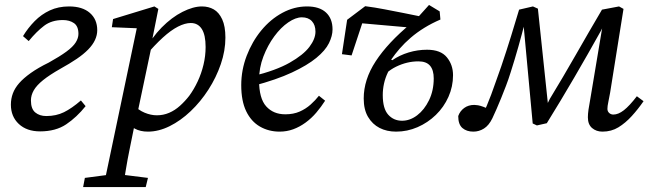

<svg xmlns="http://www.w3.org/2000/svg" viewBox="-20 -519 2627 776"><path d="M142 12Q88 12 56 -18Q24 -48 24 -96Q24 -120 32 -141.5Q40 -163 57.5 -183Q75 -203 104.5 -224Q134 -245 177 -266Q222 -291 248.5 -310.5Q275 -330 286 -347.5Q297 -365 297 -382Q297 -413 279 -425.5Q261 -438 234 -438Q189 -438 158.5 -415Q128 -392 96 -353L73 -373Q93 -406 120 -433.5Q147 -461 181.5 -477Q216 -493 259 -493Q313 -493 343 -467Q373 -441 373 -397Q373 -377 364 -357.5Q355 -338 336.5 -319Q318 -300 290 -281Q262 -262 224 -241Q180 -216 154 -195Q128 -174 116.5 -154Q105 -134 105 -113Q105 -79 122.5 -64.5Q140 -50 167 -50Q207 -50 238.5 -65.5Q270 -81 307 -113L326 -90Q290 -45 247.5 -16.5Q205 12 142 12Z M316 237 323 200 437 185H458L578 200L569 237ZM398 237 536 -420 552 -404 432 -409 437 -442 604 -493 620 -483 592 -343 594 -339 531 -40 526 -25Q514 35 504.5 81Q495 127 489 164.5Q483 202 477 237ZM578 13Q547 13 525 1Q503 -11 480 -38L516 -98Q539 -74 564.5 -63.5Q590 -53 614 -53Q640 -53 663.5 -63Q687 -73 707.5 -91.5Q728 -110 745 -132Q764 -158 779 -190Q794 -222 802.5 -257.5Q811 -293 811 -329Q811 -378 795.5 -402Q780 -426 751 -426Q728 -426 699.5 -411.5Q671 -397 638 -367Q605 -337 566 -291L553 -310H563Q593 -367 633.5 -408Q674 -449 717.5 -471Q761 -493 796 -493Q823 -493 844 -481Q865 -469 878 -441Q891 -413 891 -367Q891 -314 872.5 -260Q854 -206 822.5 -157Q791 -108 750.5 -69.5Q710 -31 665.5 -9Q621 13 578 13Z M1110 13Q1066 13 1030.5 -7.5Q995 -28 975 -69.5Q955 -111 955 -175Q955 -236 977 -293.5Q999 -351 1036 -396Q1073 -441 1121 -467Q1169 -493 1221 -493Q1271 -493 1297.5 -468.5Q1324 -444 1324 -400Q1324 -374 1309.5 -344.5Q1295 -315 1258.5 -285Q1222 -255 1160 -226Q1098 -197 1004 -172L1001 -211Q1095 -234 1150.5 -265.5Q1206 -297 1230.5 -329.5Q1255 -362 1255 -391Q1255 -418 1240.5 -433.5Q1226 -449 1200 -449Q1175 -449 1145 -428.5Q1115 -408 1088.5 -372Q1062 -336 1044.5 -290.5Q1027 -245 1027 -195Q1027 -121 1056 -89Q1085 -57 1133 -57Q1166 -57 1191 -68Q1216 -79 1235.5 -96.5Q1255 -114 1269 -132L1294 -112Q1278 -87 1258.5 -64Q1239 -41 1215 -23.5Q1191 -6 1165 3.5Q1139 13 1110 13Z M1401 -295 1362 -300 1383 -439 1456 -494Q1495 -489 1533.5 -481.5Q1572 -474 1610.5 -466.5Q1649 -459 1687 -451L1656 -406L1407 -428L1457 -464ZM1581 13Q1543 13 1514 -2Q1485 -17 1467.5 -46.5Q1450 -76 1450 -121Q1450 -159 1462 -196.5Q1474 -234 1498.5 -271.5Q1523 -309 1558.5 -347Q1594 -385 1640 -423L1658 -425L1660 -439L1714 -499L1757 -473L1760 -440Q1725 -425 1695 -406.5Q1665 -388 1640 -366.5Q1615 -345 1595.5 -322.5Q1576 -300 1561 -278L1574 -271Q1559 -250 1548 -227Q1537 -204 1532 -181Q1527 -158 1527 -135Q1527 -80 1549 -55.5Q1571 -31 1605 -31Q1637 -31 1666 -53Q1695 -75 1714 -114Q1733 -153 1733 -202Q1733 -236 1718 -253.5Q1703 -271 1671 -271Q1625 -271 1581 -249.5Q1537 -228 1510 -186L1500 -226H1515Q1534 -254 1564.5 -275Q1595 -296 1631.5 -307Q1668 -318 1706 -318Q1761 -318 1786 -287.5Q1811 -257 1811 -215Q1811 -169 1792.5 -127.5Q1774 -86 1741.5 -54.5Q1709 -23 1667.5 -5Q1626 13 1581 13Z M1893 13Q1866 13 1849 -1.5Q1832 -16 1832 -50Q1839 -70 1856 -82.5Q1873 -95 1897 -95Q1903 -95 1912 -93.5Q1921 -92 1934.5 -87Q1948 -82 1970 -71L1937 -37L1930 -55Q1939 -72 1947.5 -92Q1956 -112 1965 -136Q1974 -160 1984 -189Q1994 -218 2006 -251Q2028 -316 2046 -374.5Q2064 -433 2078 -480L2134 -493L2154 -484L2198 -66H2176L2202 -119Q2255 -206 2307.5 -298Q2360 -390 2413 -480L2482 -493L2500 -483L2446 -145Q2442 -122 2438.5 -106Q2435 -90 2435 -79Q2435 -69 2442 -62.5Q2449 -56 2459 -56Q2479 -56 2501.5 -73.5Q2524 -91 2554 -130L2581 -110Q2559 -78 2533.5 -50Q2508 -22 2479.5 -4.5Q2451 13 2415 13Q2390 13 2373 -1.5Q2356 -16 2356 -45Q2356 -58 2358.5 -76Q2361 -94 2367 -126L2422 -455L2442 -438H2430L2409 -395Q2356 -300 2301.5 -206.5Q2247 -113 2190 -21L2150 -12L2133 -20L2095 -430L2102 -431Q2090 -383 2075 -330Q2060 -277 2044 -227Q2035 -198 2025 -172Q2015 -146 2005.5 -122.5Q1996 -99 1987 -78.5Q1978 -58 1970 -41Q1956 -12 1936 0.5Q1916 13 1893 13Z"/></svg>

Font: Source Serif 4 18pt
Style: Italic
Weight: 400
Italic angle: -12°
Designer: Frank Grießhammer
Foundry: Adobe Systems Incorporated
Version: Version 4.004;hotconv 1.0.116;makeotfexe 2.5.65601